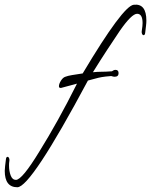

<svg xmlns="http://www.w3.org/2000/svg" viewBox="-215 -543 636 808"><path d="M-142 245Q-195 245 -195 176Q-195 168 -193.5 155.5Q-192 143 -190 127Q-189 117 -183 117Q-179 117 -176.5 123Q-174 129 -176 138Q-177 141 -177 154Q-177 177 -170 195.5Q-163 214 -148 214Q-122 214 -49 94Q-11 33 28.5 -38Q68 -109 109 -191L42 -173H40Q33 -173 33 -180Q33 -190 41.5 -203.5Q50 -217 60 -220Q70 -224 88 -227Q106 -230 133 -234Q303 -519 348 -523Q401 -529 401 -456Q401 -447 399.5 -434.5Q398 -422 396 -405Q395 -395 389 -395Q385 -395 382.5 -401Q380 -407 382 -416Q385 -434 385 -446Q385 -485 362 -485Q339 -485 289 -413Q264 -376 235.5 -332.5Q207 -289 176 -239Q185 -240 194 -240.5Q203 -241 211 -241Q220 -241 231.5 -241.5Q243 -242 256 -243Q264 -249 271 -249Q284 -249 284 -235Q284 -220 267 -220Q262 -220 253 -223Q227 -221 213 -218.5Q199 -216 187 -212.5Q175 -209 155 -204Q-85 245 -142 245Z"/></svg>

Font: Allison
Style: Regular
Weight: 400
Designer: Robert E. Leuschke
Foundry: Robert E. Leuschke
Version: Version 1.010; ttfautohint (v1.8.3)